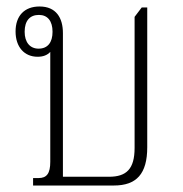

<svg xmlns="http://www.w3.org/2000/svg" viewBox="-20 -572 563 592"><path d="M82 0H331C401 0 434 -36 434 -118V-549H417L395 -520V-116C395 -51 370 -27 316 -27H174V-470C174 -517 153 -552 102 -552C55 -552 28 -523 28 -475C28 -427 55 -397 96 -397C113 -397 126 -402 135 -412V-73C135 -37 124 -23 99 -23H82ZM99 -422C72 -422 56 -442 56 -474C56 -508 72 -526 100 -526C127 -526 142 -507 142 -474C142 -441 127 -422 99 -422Z"/></svg>

Font: Noto Serif Thai Condensed ExtraLight
Style: Regular
Weight: 200
Width: 3
Designer: Monotype Design Team
Foundry: Monotype Imaging Inc.
Version: Version 2.002